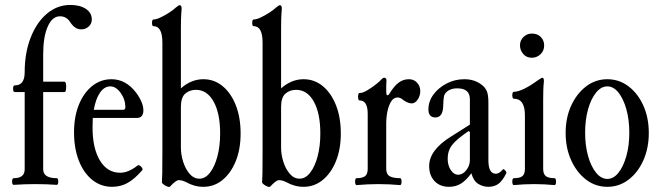

<svg xmlns="http://www.w3.org/2000/svg" viewBox="-20 -746 2677 778"><path d="M36 3Q29 3 29 -10.5Q29 -24 36 -24Q80 -24 80 -60V-373H40Q33 -373 33 -386.5Q33 -400 40 -400Q80 -400 80 -453Q80 -531 104 -593Q128 -655 170 -690.5Q212 -726 265 -726Q304 -726 328 -710Q352 -694 352 -667Q352 -650 339.5 -638.5Q327 -627 309 -627Q283 -627 264 -657Q249 -680 223 -680Q192 -680 173.5 -638.5Q155 -597 155 -527V-415H241Q246 -415 247.5 -404.5Q249 -394 247.5 -383.5Q246 -373 241 -373H155V-60Q155 -24 210 -24Q216 -24 216 -10.5Q216 3 210 3Q167 0 123 0Q80 0 36 3Z M434 11Q389 11 354 -17Q319 -45 299.5 -95Q280 -145 280 -210Q280 -273 299.5 -321.5Q319 -370 353.5 -397.5Q388 -425 432 -425Q490 -425 532 -370Q561 -330 561 -299Q561 -268 534 -268H356Q355 -250 355 -230Q355 -145 385 -95.5Q415 -46 467 -46Q500 -46 537 -75Q543 -80 551.5 -71Q560 -62 557 -57Q526 -21 497.5 -5Q469 11 434 11ZM427 -396Q403 -396 385.5 -371Q368 -346 360 -301H478Q488 -301 488 -311Q488 -343 469 -369.5Q450 -396 427 -396Z M804 11Q785 11 767.5 6Q750 1 736 -7Q724 -13 717 -14.5Q710 -16 704 -16Q693 -16 669 10Q666 13 658 10Q650 7 643 1.5Q636 -4 636 -7Q637 -18 637.5 -44Q638 -70 638 -131V-573Q638 -640 602 -640Q596 -640 596 -653.5Q596 -667 602 -667Q613 -667 631 -675.5Q649 -684 666.5 -695.5Q684 -707 692 -715Q704 -725 708 -725Q716 -725 716 -711Q714 -688 713.5 -668.5Q713 -649 713 -632V-388Q755 -425 804 -425Q848 -425 882 -397Q916 -369 935.5 -319.5Q955 -270 955 -205Q955 -142 935.5 -93.5Q916 -45 882 -17Q848 11 804 11ZM788 -22Q812 -22 831 -46.5Q850 -71 861 -112.5Q872 -154 872 -205Q872 -287 845.5 -334.5Q819 -382 774 -382Q748 -382 730.5 -366.5Q713 -351 713 -313V-148Q713 -120 722 -91Q731 -62 748 -42Q765 -22 788 -22Z M1210 11Q1191 11 1173.5 6Q1156 1 1142 -7Q1130 -13 1123 -14.5Q1116 -16 1110 -16Q1099 -16 1075 10Q1072 13 1064 10Q1056 7 1049 1.5Q1042 -4 1042 -7Q1043 -18 1043.5 -44Q1044 -70 1044 -131V-573Q1044 -640 1008 -640Q1002 -640 1002 -653.5Q1002 -667 1008 -667Q1019 -667 1037 -675.5Q1055 -684 1072.5 -695.5Q1090 -707 1098 -715Q1110 -725 1114 -725Q1122 -725 1122 -711Q1120 -688 1119.5 -668.5Q1119 -649 1119 -632V-388Q1161 -425 1210 -425Q1254 -425 1288 -397Q1322 -369 1341.5 -319.5Q1361 -270 1361 -205Q1361 -142 1341.5 -93.5Q1322 -45 1288 -17Q1254 11 1210 11ZM1194 -22Q1218 -22 1237 -46.5Q1256 -71 1267 -112.5Q1278 -154 1278 -205Q1278 -287 1251.5 -334.5Q1225 -382 1180 -382Q1154 -382 1136.5 -366.5Q1119 -351 1119 -313V-148Q1119 -120 1128 -91Q1137 -62 1154 -42Q1171 -22 1194 -22Z M1425 4Q1421 4 1419.5 -3Q1418 -10 1419.5 -17Q1421 -24 1425 -24Q1448 -24 1459 -32Q1470 -40 1470 -62V-285Q1470 -339 1437 -339Q1433 -339 1431.5 -346.5Q1430 -354 1431.5 -361.5Q1433 -369 1437 -369Q1450 -369 1469 -380.5Q1488 -392 1505 -405.5Q1522 -419 1526 -425Q1532 -431 1537 -431Q1546 -431 1546 -420Q1545 -409 1545 -398.5Q1545 -388 1545 -378Q1545 -360 1549 -360Q1555 -360 1559 -368Q1576 -396 1594.5 -410.5Q1613 -425 1637 -425Q1657 -425 1670 -411Q1683 -397 1683 -377Q1683 -358 1672.5 -342.5Q1662 -327 1648 -327Q1642 -327 1633.5 -330Q1625 -333 1615 -340Q1607 -347 1601.5 -349Q1596 -351 1591 -351Q1575 -351 1565 -335Q1555 -319 1550 -295Q1545 -271 1545 -245V-62Q1545 -40 1559 -32Q1573 -24 1601 -24Q1605 -24 1606.5 -17Q1608 -10 1606.5 -3Q1605 4 1601 4Q1579 2 1557.5 1Q1536 0 1513 0Q1491 0 1469.5 1Q1448 2 1425 4Z M1799 11Q1763 11 1741 -12Q1719 -35 1719 -73Q1719 -138 1808 -193L1884 -241V-344Q1884 -388 1833 -388Q1797 -388 1782 -364Q1777 -357 1776 -318Q1775 -270 1744 -270Q1716 -270 1716 -303Q1716 -335 1736 -362.5Q1756 -390 1789.5 -407.5Q1823 -425 1861 -425Q1903 -425 1931 -403Q1945 -393 1952 -378Q1959 -363 1959 -331V-97Q1959 -42 1989 -42Q2003 -42 2017 -59Q2020 -63 2027 -55.5Q2034 -48 2031 -43Q2016 -13 1999.5 -1Q1983 11 1959 11Q1938 11 1918.5 -0.5Q1899 -12 1890 -44Q1868 -14 1847 -1.5Q1826 11 1799 11ZM1837 -38Q1855 -38 1869.5 -56.5Q1884 -75 1884 -97V-211L1879 -215Q1830 -182 1812 -158.5Q1794 -135 1794 -103Q1794 -76 1806.5 -57Q1819 -38 1837 -38Z M2135 -512Q2113 -512 2100 -527.5Q2087 -543 2087 -562Q2087 -583 2101.5 -596.5Q2116 -610 2135 -610Q2158 -610 2171.5 -596Q2185 -582 2185 -562Q2185 -540 2170 -526Q2155 -512 2135 -512ZM2062 4Q2058 4 2056.5 -3Q2055 -10 2056.5 -17Q2058 -24 2062 -24Q2087 -24 2097 -32.5Q2107 -41 2107 -62V-279Q2107 -346 2062 -346Q2058 -346 2056.5 -353Q2055 -360 2056.5 -367Q2058 -374 2062 -374Q2079 -374 2104.5 -386.5Q2130 -399 2157 -419Q2174 -431 2178 -431Q2184 -431 2184 -417Q2182 -399 2181.5 -380Q2181 -361 2181 -342V-62Q2181 -41 2191.5 -32.5Q2202 -24 2227 -24Q2231 -24 2232.5 -17Q2234 -10 2232.5 -3Q2231 4 2227 4Q2206 2 2185.5 1Q2165 0 2145 0Q2124 0 2103 1Q2082 2 2062 4Z M2441 11Q2393 11 2355 -18Q2317 -47 2294.5 -96.5Q2272 -146 2272 -207Q2272 -269 2294.5 -318Q2317 -367 2355 -396Q2393 -425 2441 -425Q2489 -425 2527 -396Q2565 -367 2587 -318Q2609 -269 2609 -207Q2609 -146 2587 -96.5Q2565 -47 2527 -18Q2489 11 2441 11ZM2441 -21Q2466 -21 2486 -46Q2506 -71 2518 -113.5Q2530 -156 2530 -208Q2530 -261 2518 -303.5Q2506 -346 2486 -371Q2466 -396 2441 -396Q2416 -396 2395.5 -371Q2375 -346 2363 -303.5Q2351 -261 2351 -208Q2351 -156 2363 -113.5Q2375 -71 2395.5 -46Q2416 -21 2441 -21Z"/></svg>

Font: Junicode Two Beta Condensed
Style: Regular
Weight: 400
Width: 3
Designer: Peter S. Baker
Foundry: Briery Creek Software
Version: Version 1.053; ttfautohint (v1.8.4)